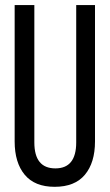

<svg xmlns="http://www.w3.org/2000/svg" viewBox="-20 -720 427 748"><path d="M113.8 -700.2V-165Q113.8 -64 195.8 -64Q276.9 -64 276.9 -165V-700.2H350.1V-168.9Q350.1 -86.4 310.8 -39.3Q271.5 7.8 192.9 7.8Q115.2 7.8 76.2 -39.3Q37.1 -86.4 37.1 -168.9V-700.2Z"/></svg>

Font: Bebas Neue Regular
Style: Regular
Weight: 400
Designer: Ryoichi Tsunekawa
Foundry: Ryoichi Tsunekawa
Version: Version 001.003